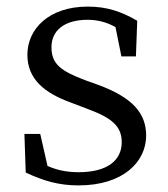

<svg xmlns="http://www.w3.org/2000/svg" viewBox="-20 -548 510 582"><path d="M238 -305C164 -333 136 -354 136 -405C136 -454 173 -488 246 -488C275 -488 303 -481 330 -466L348 -377H392L396 -485C348 -513 304 -528 246 -528C128 -528 63 -460 63 -382C63 -308 115 -266 195 -237L245 -218C318 -191 349 -166 349 -117C349 -63 307 -26 218 -26C181 -26 151 -33 124 -45L102 -142H54L58 -25C111 0 158 14 218 14C354 14 423 -58 423 -137C423 -204 383 -252 277 -291Z"/></svg>

Font: Source Han Serif AKR9
Style: Regular
Weight: 400
Designer: Ryoko NISHIZUKA 西塚涼子 (kana & ideographs); Frank Grießhammer (Latin, Greek & Cyrillic); Sandoll Communications 산돌커뮤니케이션, 
Foundry: Adobe Systems Incorporated
Version: Version 1.005;hotconv 1.0.107;makeotfexe 2.5.65593